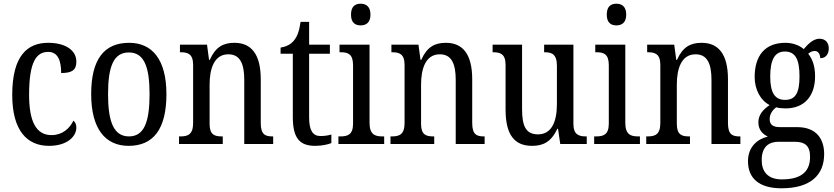

<svg xmlns="http://www.w3.org/2000/svg" viewBox="-20 -777 4501 1036"><path d="M244 10C348 10 392 -45 392 -88C392 -107 386 -118 376 -126C356 -84 317 -48 258 -48C174 -48 137 -123 137 -266C137 -445 177 -497 240 -497C295 -497 310 -445 310 -383C367 -383 392 -398 392 -444C392 -510 327 -546 240 -546C130 -546 46 -479 46 -265C46 -70 128 10 244 10Z M674 10C808 10 878 -81 878 -269C878 -456 801 -546 677 -546C541 -546 472 -456 472 -269C472 -81 549 10 674 10ZM676 -41C594 -41 563 -119 563 -269C563 -418 593 -494 675 -494C757 -494 787 -418 787 -269C787 -119 758 -41 676 -41Z M946 0H1182V-41H1177C1139 -41 1111 -49 1111 -108V-321C1111 -405 1135 -484 1212 -484C1276 -484 1298 -432 1298 -346V0H1454V-41H1450C1412 -41 1387 -50 1387 -113V-349C1387 -486 1335 -546 1245 -546C1185 -546 1143 -524 1112 -454H1108L1097 -536H951V-495H956C993 -495 1022 -486 1022 -427V-113C1022 -50 992 -41 954 -41H946Z M1681 10C1718 10 1751 2 1768 -5V-51C1749 -46 1732 -43 1709 -43C1668 -43 1648 -73 1648 -143V-487H1760V-536H1648V-659H1602C1594 -605 1583 -579 1565 -557C1547 -536 1523 -525 1494 -520V-487H1560V-145C1560 -30 1598 10 1681 10Z M1926 -640C1955 -640 1979 -655 1979 -698C1979 -742 1955 -757 1926 -757C1896 -757 1874 -742 1874 -698C1874 -655 1896 -640 1926 -640ZM1806 0H2053V-41H2043C2002 -41 1974 -52 1974 -115V-536H1812V-495H1820C1859 -495 1885 -484 1885 -425V-110C1885 -51 1857 -41 1817 -41H1806Z M2087 0H2323V-41H2318C2280 -41 2252 -49 2252 -108V-321C2252 -405 2276 -484 2353 -484C2417 -484 2439 -432 2439 -346V0H2595V-41H2591C2553 -41 2528 -50 2528 -113V-349C2528 -486 2476 -546 2386 -546C2326 -546 2284 -524 2253 -454H2249L2238 -536H2092V-495H2097C2134 -495 2163 -486 2163 -427V-113C2163 -50 2133 -41 2095 -41H2087Z M2851 10C2909 10 2954 -10 2987 -82H2991L3003 0H3146V-41H3142C3105 -41 3074 -49 3074 -109V-536H2916V-495H2919C2956 -495 2985 -486 2985 -422V-215C2985 -118 2955 -52 2883 -52C2816 -52 2797 -99 2797 -189V-536H2638V-495H2642C2679 -495 2708 -486 2708 -427V-186C2708 -48 2757 10 2851 10Z M3306 -640C3335 -640 3359 -655 3359 -698C3359 -742 3335 -757 3306 -757C3276 -757 3254 -742 3254 -698C3254 -655 3276 -640 3306 -640ZM3186 0H3433V-41H3423C3382 -41 3354 -52 3354 -115V-536H3192V-495H3200C3239 -495 3265 -484 3265 -425V-110C3265 -51 3237 -41 3197 -41H3186Z M3467 0H3703V-41H3698C3660 -41 3632 -49 3632 -108V-321C3632 -405 3656 -484 3733 -484C3797 -484 3819 -432 3819 -346V0H3975V-41H3971C3933 -41 3908 -50 3908 -113V-349C3908 -486 3856 -546 3766 -546C3706 -546 3664 -524 3633 -454H3629L3618 -536H3472V-495H3477C3514 -495 3543 -486 3543 -427V-113C3543 -50 3513 -41 3475 -41H3467Z M4197 239C4354 239 4427 167 4427 54C4427 -26 4386 -91 4282 -91H4190C4151 -91 4133 -104 4133 -134C4133 -164 4151 -185 4168 -198C4180 -194 4204 -192 4218 -192C4326 -192 4378 -265 4378 -365C4378 -425 4362 -460 4341 -487C4352 -496 4362 -502 4377 -502C4395 -502 4406 -483 4406 -463C4438 -463 4452 -488 4452 -516C4452 -544 4436 -568 4402 -568C4363 -568 4333 -530 4317 -512C4295 -531 4260 -546 4218 -546C4107 -546 4052 -476 4052 -361C4052 -295 4083 -235 4133 -210C4097 -186 4072 -157 4072 -117C4072 -74 4098 -52 4123 -40C4067 -27 4016 15 4016 93C4016 185 4076 239 4197 239ZM4216 -238C4160 -238 4136 -278 4136 -364C4136 -454 4160 -499 4215 -499C4272 -499 4294 -456 4294 -365C4294 -277 4273 -238 4216 -238ZM4199 191C4120 191 4090 146 4090 87C4090 8 4136 -12 4181 -12H4268C4322 -12 4351 8 4351 69C4351 137 4317 191 4199 191Z"/></svg>

Font: Noto Serif Bengali Condensed
Style: Regular
Weight: 400
Width: 3
Designer: Juan Bruce, Universal Thirst, Indian Type Foundry and the Monotype Design Team.
Foundry: Monotype Imaging Inc.
Version: Version 2.003